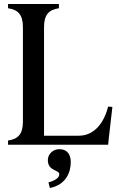

<svg xmlns="http://www.w3.org/2000/svg" viewBox="-20 -720 590 955"><path d="M20 0H518L521 -31L539 -188L518 -190C499 -115 453 -45 372 -45H199V-585C199 -649 225 -672 273 -679V-700H20V-679C68 -672 94 -649 94 -585V-115C94 -51 68 -28 20 -21ZM218 76C218 133 275 123 275 147C275 164 253 179 221 187L228 215C309 199 332 136 332 86C332 48 314 22 275 22C243 22 218 47 218 76Z"/></svg>

Font: RL Madena
Style: Regular
Weight: 400
Designer: I Kadek Wantara Putra
Foundry: Roughlines ID
Version: Version 1.000;Glyphs 3.1.2 (3151)